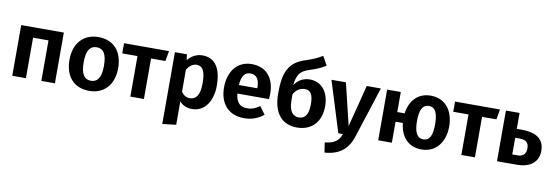

<svg xmlns="http://www.w3.org/2000/svg" viewBox="-69 -1357 6167 2133"><g transform="rotate(10 3014.5 -290.0)"><path d="M401 0H554V-572H73V0H227V-457H401Z M943 -590C771 -590 668 -469 668 -286C668 -96 772 17 942 17C1114 17 1217 -105 1217 -286C1217 -476 1114 -590 943 -590ZM943 -475C1018 -475 1057 -418 1057 -286C1057 -156 1018 -97 942 -97C867 -97 828 -154 828 -286C828 -417 867 -475 943 -475Z M1740 -572H1233V-457H1405V0H1558V-457H1720Z M2116 -590C2058 -590 1996 -565 1951 -507L1942 -572H1807V238L1961 220V-44C1996 -3 2045 17 2103 17C2246 17 2330 -112 2330 -287C2330 -472 2265 -590 2116 -590ZM2058 -97C2018 -97 1986 -116 1961 -153V-402C1988 -446 2025 -476 2070 -476C2133 -476 2170 -430 2170 -286C2170 -152 2128 -97 2058 -97Z M2930 -299C2930 -482 2834 -590 2672 -590C2505 -590 2412 -456 2412 -283C2412 -104 2508 17 2692 17C2781 17 2853 -15 2909 -60L2845 -147C2795 -112 2754 -97 2706 -97C2632 -97 2581 -130 2570 -240H2927C2928 -256 2930 -280 2930 -299ZM2778 -336H2570C2578 -445 2615 -485 2676 -485C2749 -485 2778 -429 2778 -342Z M3340 -534C3261 -534 3204 -498 3165 -440C3178 -568 3219 -606 3310 -636C3395 -662 3444 -686 3493 -717L3437 -818C3375 -781 3336 -764 3249 -735C3066 -676 3016 -559 3016 -320C3016 -84 3127 17 3287 17C3448 17 3555 -90 3555 -269C3555 -437 3462 -534 3340 -534ZM3286 -97C3219 -97 3175 -151 3175 -267V-339C3205 -394 3252 -419 3299 -419C3359 -419 3395 -383 3395 -264C3395 -133 3347 -97 3286 -97Z M4130 -572H3971L3850 -99L3736 -572H3573L3751 0H3804C3773 78 3734 112 3620 127L3637 238C3812 226 3901 140 3945 1Z M4691 -590C4546 -590 4458 -490 4438 -346H4355V-572H4201V0H4355V-237H4437C4454 -81 4544 17 4691 17C4852 17 4951 -110 4951 -286C4951 -477 4847 -590 4691 -590ZM4691 -97C4622 -97 4588 -160 4588 -286C4588 -417 4622 -474 4691 -474C4760 -474 4793 -413 4793 -286C4793 -162 4765 -97 4691 -97Z M5474 -572H4967V-457H5139V0H5292V-457H5454Z M5744 -393H5695V-572H5541V0H5768C5902 0 6006 -64 6006 -197C6006 -321 5931 -393 5744 -393ZM5752 -104H5695V-292H5742C5822 -292 5849 -259 5849 -199C5849 -132 5813 -104 5752 -104Z"/></g></svg>

Font: Glow Sans SC Normal
Style: Bold
Weight: 700
Designer: Ryoko NISHIZUKA (kana, bopomofo & ideographs); Paul D. Hunt (Latin, Greek & Cyrillic); Sandoll Communications, Soo-young
Version: Version 0.93